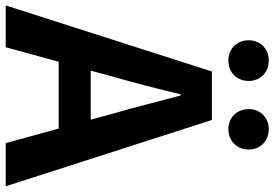

<svg xmlns="http://www.w3.org/2000/svg" viewBox="-172 -816 984 689"><g transform="rotate(90 320.5 -472.0)"><path d="M440 -799C483 -799 513 -830 513 -872C513 -913 483 -944 440 -944C398 -944 368 -913 368 -872C368 -830 398 -799 440 -799ZM194 -799C237 -799 267 -830 267 -872C267 -913 237 -944 194 -944C151 -944 121 -913 121 -872C121 -830 151 -799 194 -799ZM230 -305 252 -386C274 -463 296 -547 315 -628H319C341 -548 361 -463 384 -386L406 -305ZM490 0H645L407 -740H233L-4 0H146L198 -190H438Z"/></g></svg>

Font: Genne Gothic Bold
Style: Regular
Weight: 700
Designer: Ryoko NISHIZUKA (kana & ideographs); Paul D. Hunt (Latin, Greek & Cyrillic); Wenlong ZHANG (bopomofo); Sandoll Communica
Foundry: Adobe Systems Incorporated
Version: Version 1.004;PS 1.004;hotconv 16.6.51;makeotf.lib2.5.65220